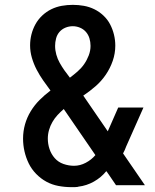

<svg xmlns="http://www.w3.org/2000/svg" viewBox="-20 -763 640 791"><path d="M274 8Q247 8 220.5 3Q194 -2 171 -14.5Q148 -27 129 -46.5Q110 -66 98.5 -89.5Q87 -113 81 -139Q75 -165 75 -192Q75 -222 83 -250.5Q91 -279 106.5 -304.5Q122 -330 143 -351Q164 -372 188 -390Q173 -410 158 -431.5Q143 -453 131 -476Q119 -499 111.5 -524.5Q104 -550 104 -576Q104 -599 109.5 -621Q115 -643 126 -663Q137 -683 154 -699Q171 -715 191.5 -725Q212 -735 234.5 -739Q257 -743 280 -743Q303 -743 325.5 -739Q348 -735 368.5 -725Q389 -715 406 -699Q423 -683 433.5 -663Q444 -643 449.5 -620.5Q455 -598 455 -575Q455 -543 444.5 -512.5Q434 -482 416 -455.5Q398 -429 374 -408Q350 -387 323 -369Q325 -366 327 -363.5Q329 -361 330 -359L424 -222L467 -320H571L500 -160Q497 -152 494 -145Q491 -138 487 -131L577 0H458L426 -47L418 -58Q397 -32 367 -15Q337 2 303 6L300 7L288 8ZM268 -443Q284 -455 299.5 -468.5Q315 -482 326.5 -498.5Q338 -515 345.5 -534.5Q353 -554 353 -574Q353 -590 348.5 -605Q344 -620 334 -631.5Q324 -643 309.5 -649Q295 -655 280 -655Q264 -655 249.5 -649Q235 -643 225 -631.5Q215 -620 211 -604.5Q207 -589 207 -574Q207 -556 212 -538Q217 -520 226 -504Q235 -488 245.5 -473Q256 -458 268 -443ZM285 -80Q310 -80 333.5 -92.5Q357 -105 373 -124L246 -309Q245 -310 244.5 -311Q244 -312 243 -314Q229 -302 217 -289Q205 -276 196 -260.5Q187 -245 182 -227.5Q177 -210 177 -192Q177 -170 184 -149Q191 -128 205.5 -111.5Q220 -95 241.5 -87.5Q263 -80 285 -80Z"/></svg>

Font: Iosevka Semibold Extended
Style: Regular
Weight: 600
Width: 7
Monospace: yes
Designer: Belleve Invis
Foundry: Belleve Invis
Version: Version 32.5.0; ttfautohint (v1.8.4)